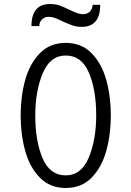

<svg xmlns="http://www.w3.org/2000/svg" viewBox="-20 -926 656 958"><path d="M83 -350Q83 -444 105.5 -526Q128 -608 178.5 -660Q229 -712 308 -712Q387 -712 437.5 -660Q488 -608 510.5 -526Q533 -444 533 -350Q533 -256 510.5 -174Q488 -92 437.5 -40Q387 12 308 12Q229 12 178.5 -40Q128 -92 105.5 -174Q83 -256 83 -350ZM460 -350Q460 -478 423.5 -563.5Q387 -649 308 -649Q230 -649 193 -560Q156 -471 156 -350Q156 -222 192.5 -136.5Q229 -51 308 -51Q386 -51 423 -140Q460 -229 460 -350ZM291 -820Q269 -831 254 -836.5Q239 -842 223 -842Q204 -842 190.5 -830Q177 -818 176 -796H137Q137 -906 230 -906Q256 -906 277.5 -898.5Q299 -891 327 -877Q331 -875 345.5 -868.5Q360 -862 372 -858.5Q384 -855 395 -855Q414 -855 427.5 -867.5Q441 -880 442 -902H480Q480 -792 388 -792Q362 -792 342 -799Q322 -806 291 -820Z"/></svg>

Font: Overpass Mono Light
Style: Regular
Weight: 300
Monospace: yes
Designer: Delve Withrington, Dave Bailey
Foundry: Delve Fonts
Version: Version 1.000;DELV;Overpass